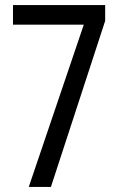

<svg xmlns="http://www.w3.org/2000/svg" viewBox="-20 -785 469 754"><path d="M93 -51 309 -688H31V-765H393V-703L180 -51Z"/></svg>

Font: Noto Sans Tamil UI ExtraCondensed
Style: Regular
Weight: 400
Width: 2
Designer: Jelle Bosma - Monotype Design Team
Foundry: Monotype Imaging Inc.
Version: Version 2.004